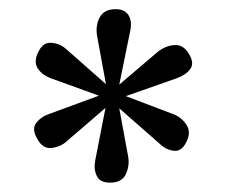

<svg xmlns="http://www.w3.org/2000/svg" viewBox="-20 -802 489 415"><path d="M217.8 -407.2Q195.8 -407.2 189 -422.1Q182.1 -437 186 -456.1L208 -568.8L127 -499Q113.8 -485.8 93.5 -482.4Q73.2 -479 61 -501Q47.9 -522.9 58.3 -536.4Q68.8 -549.8 85 -555.2L193.8 -595.2L95.2 -630.9Q71.3 -638.7 61.5 -654.3Q51.8 -669.9 64 -691.9Q73.7 -710.9 91.3 -709.5Q108.9 -708 122.1 -696.8L209 -620.1L189.9 -724.1Q186 -747.1 195.6 -764.6Q205.1 -782.2 230 -782.2Q250 -782.2 258.1 -768.6Q266.1 -754.9 261.2 -733.9L237.8 -619.1L319.8 -689Q336.9 -703.1 356.9 -704.6Q377 -706.1 389.2 -684.1Q400.4 -665 391.1 -652.6Q381.8 -640.1 361.8 -632.8L252 -594.2L352.1 -556.2Q372.1 -549.3 383.1 -532.2Q394 -515.1 381.8 -493.2Q372.1 -474.1 355.5 -476.1Q338.9 -478 325.2 -491.2L237.8 -567.9L256.8 -464.8Q260.7 -444.8 252.2 -426Q243.7 -407.2 217.8 -407.2Z"/></svg>

Font: Literata
Style: Regular
Weight: 400
Designer: Latin by Veronika Burian and Jose Scaglione. Greek by Irene Vlachou. Cyrillic by Vera Evstafieva.
Foundry: TypeTogether
Version: Version 3.002